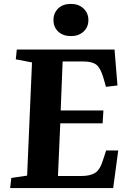

<svg xmlns="http://www.w3.org/2000/svg" viewBox="-20 -964 662 984"><path d="M144 -644 61 -660 66 -710H567L582 -526L523 -519L510 -565Q495 -616 473.5 -632.5Q452 -649 407 -649H301L291 -398H510L506 -332H289L277 -62H397Q442 -62 467.5 -78Q493 -94 508 -144L524 -193H586L560 0H32L38 -52L119 -64ZM254 -861Q254 -897 278 -920.5Q302 -944 343 -944Q383 -944 408 -920.5Q433 -897 433 -861Q433 -825 408 -802Q383 -779 344 -779Q303 -779 278.5 -802Q254 -825 254 -861Z"/></svg>

Font: Literata 36pt
Style: Bold Italic
Weight: 700
Italic angle: -2°
Designer: Latin by Veronika Burian and Jose Scaglione. Greek by Irene Vlachou. Cyrillic by Vera Evstafieva
Foundry: TypeTogether
Version: Version 3.002